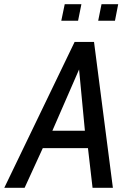

<svg xmlns="http://www.w3.org/2000/svg" viewBox="-58 -901 618 921"><path d="M-37.5 0 300 -700H393L483.5 0H386L363 -198.5L350 -266L317 -613L339.5 -609.5L190 -266.5L150.5 -197.5L60 0ZM111 -190.5 157.5 -274H384.5L399.5 -190.5ZM236 -801.5 252.5 -881H332.5L316.5 -801.5ZM413 -801.5 429 -881H509L493.5 -801.5Z"/></svg>

Font: Cabin
Style: Italic
Weight: 400
Width: 4
Italic angle: -10°
Designer: Pablo Impallari
Foundry: Pablo Impallari. http://www.impallari.com Igino Marini. http://www.ikern.com
Version: Version 3.001